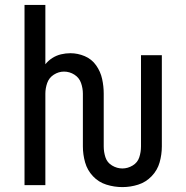

<svg xmlns="http://www.w3.org/2000/svg" viewBox="-20 -755 760 783"><path d="M479 8Q512 8 543.5 -2Q575 -12 598.5 -36.5Q622 -61 631 -93Q640 -125 640 -158V-530H555V-158Q555 -135 548 -113.5Q541 -92 521 -80Q501 -68 479 -68Q457 -68 437 -80Q417 -92 410 -113.5Q403 -135 403 -158V-373Q403 -403 396.5 -433Q390 -463 372 -488.5Q354 -514 325.5 -526Q297 -538 267 -538Q248 -538 229 -533.5Q210 -529 193.5 -518.5Q177 -508 165 -493V-735H80V0H165V-373Q165 -395 172.5 -416.5Q180 -438 199.5 -450.5Q219 -463 241 -463Q264 -463 283.5 -450.5Q303 -438 310.5 -416.5Q318 -395 318 -373V-158Q318 -125 327 -93Q336 -61 359 -36.5Q382 -12 414 -2Q446 8 479 8Z"/></svg>

Font: Iosevka Sparkle
Style: Regular
Weight: 400
Designer: Belleve Invis
Foundry: Belleve Invis
Version: Version 4.5.0; ttfautohint (v1.8.3)